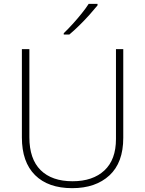

<svg xmlns="http://www.w3.org/2000/svg" viewBox="-20 -970 756 1000"><path d="M622 -252Q622 -123 550 -56.5Q478 10 356 10Q231 10 162.5 -58Q94 -126 94 -254V-714H133V-255Q133 -142 191.5 -84Q250 -26 358 -26Q463 -26 523.5 -82Q584 -138 584 -246V-714H622ZM488 -942Q471 -921 446.5 -893.5Q422 -866 394 -838.5Q366 -811 341 -790H312V-797Q333 -817 358 -844.5Q383 -872 405.5 -900Q428 -928 442 -950H488Z"/></svg>

Font: Noto Sans Devanagari ExtraLight
Style: Regular
Weight: 200
Designer: Jelle Bosma - Monotype Design Team
Foundry: Monotype Imaging Inc.
Version: Version 2.004; ttfautohint (v1.8.4.7-5d5b)